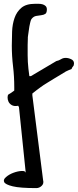

<svg xmlns="http://www.w3.org/2000/svg" viewBox="-30 -759 404 995"><path d="M64.5 -210.9Q43 -207 30.8 -214.4Q18.6 -221.7 13.7 -232.9Q8.8 -244.1 9.3 -255.4Q9.8 -266.6 13.7 -269.5Q16.6 -270.5 26.9 -277.3Q37.1 -284.2 39.1 -286.1Q40 -286.1 41.5 -287.6Q43 -289.1 43.9 -290V-307.6Q43.9 -362.3 37.6 -415.5Q31.2 -468.8 31.2 -522.5Q31.2 -557.6 32.7 -595.7Q34.2 -633.8 45.4 -666Q56.6 -698.2 81.1 -718.8Q105.5 -739.3 151.4 -739.3Q159.2 -739.3 169.9 -739.3Q180.7 -739.3 189.9 -736.8Q199.2 -734.4 206.1 -728Q212.9 -721.7 212.9 -710Q212.9 -692.4 204.6 -687Q196.3 -681.6 183.6 -680.2Q170.9 -678.7 157.2 -676.3Q143.6 -673.8 133.8 -661.1Q131.8 -659.2 128.9 -650.9Q126 -642.6 126 -639.6Q124 -632.8 122.1 -621.1Q120.1 -609.4 118.7 -597.7Q117.2 -585.9 115.7 -576.7Q114.3 -567.4 114.3 -566.4Q114.3 -565.4 114.3 -559.1Q114.3 -552.7 113.8 -543.9Q113.3 -535.2 113.3 -525.9Q113.3 -516.6 113.3 -510.7Q113.3 -490.2 113.3 -472.7Q113.3 -455.1 114.3 -438Q115.2 -420.9 117.2 -403.3Q119.1 -385.7 122.1 -364.3H129.9L261.7 -442.4Q275.4 -445.3 286.1 -452.1Q296.9 -459 310.5 -459Q324.2 -459 338.9 -452.1Q353.5 -445.3 353.5 -430.7Q353.5 -419.9 348.6 -415Q343.8 -410.2 340.8 -401.4Q336.9 -400.4 326.2 -395.5Q315.4 -390.6 311.5 -388.7Q303.7 -383.8 286.6 -373.5Q269.5 -363.3 251 -352.1Q232.4 -340.8 216.8 -331.1Q201.2 -321.3 196.3 -318.4Q189.5 -313.5 179.7 -306.6Q169.9 -299.8 160.6 -292.5Q151.4 -285.2 144.5 -279.8Q137.7 -274.4 137.7 -274.4V-264.6L193.4 174.8Q198.2 192.4 186 204.1Q173.8 215.8 158.2 215.8Q73.2 215.8 35.6 206.5Q-2 197.3 -8.3 184.6Q-14.6 171.9 1.5 158.2Q17.6 144.5 40 136.2Q62.5 127.9 82.5 127Q102.5 126 103.5 137.7L68.4 -203.1L64.5 -210.9Z"/></svg>

Font: Covered By Your Grace
Style: Regular
Weight: 400
Designer: Kimberly Geswein
Foundry: Kimberly Geswein
Version: Version 1.0